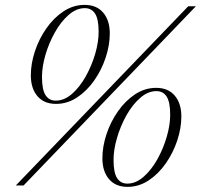

<svg xmlns="http://www.w3.org/2000/svg" viewBox="-20 -740 802 766"><path d="M43 0 731 -715H761.5L74 0ZM317.5 -720.5Q365.5 -720.5 391.8 -689.5Q418 -658.5 418 -606.5Q418 -559.5 401.5 -510Q385 -460.5 355.8 -418.8Q326.5 -377 287.5 -351.2Q248.5 -325.5 203.5 -325.5Q155.5 -325.5 129.2 -356.5Q103 -387.5 103 -439.5Q103 -486.5 119.5 -536Q136 -585.5 165.2 -627.2Q194.5 -669 233.5 -694.8Q272.5 -720.5 317.5 -720.5ZM202.5 -338.5Q236.5 -338.5 267.5 -365.8Q298.5 -393 322.2 -435.5Q346 -478 359.8 -525.2Q373.5 -572.5 373.5 -613Q373.5 -664 359.2 -685.8Q345 -707.5 318.5 -707.5Q284.5 -707.5 253.5 -680.2Q222.5 -653 198.8 -610.5Q175 -568 161.2 -520.8Q147.5 -473.5 147.5 -433Q147.5 -382 161.8 -360.2Q176 -338.5 202.5 -338.5ZM603 -389.5Q651 -389.5 677.2 -358.5Q703.5 -327.5 703.5 -275.5Q703.5 -228.5 687 -179Q670.5 -129.5 641.2 -87.8Q612 -46 573 -20.2Q534 5.5 489 5.5Q441 5.5 414.8 -25.5Q388.5 -56.5 388.5 -108.5Q388.5 -155.5 405 -205Q421.5 -254.5 450.8 -296.2Q480 -338 519 -363.8Q558 -389.5 603 -389.5ZM488 -7.5Q522 -7.5 553 -34.8Q584 -62 607.8 -104.5Q631.5 -147 645.2 -194.2Q659 -241.5 659 -282Q659 -333 644.8 -354.8Q630.5 -376.5 604 -376.5Q570 -376.5 539 -349.2Q508 -322 484.2 -279.5Q460.5 -237 446.8 -189.8Q433 -142.5 433 -102Q433 -51 447.2 -29.2Q461.5 -7.5 488 -7.5Z"/></svg>

Font: Newsreader 72pt Light
Style: Italic
Weight: 300
Italic angle: -17°
Designer: Hugues Gentile
Foundry: Production Type
Version: Version 1.003; ttfautohint (v1.8.3)